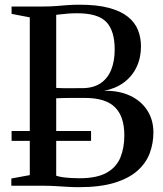

<svg xmlns="http://www.w3.org/2000/svg" viewBox="-20 -770 676 796"><path d="M103.5 -44V-698L28 -712.5V-743H158.5Q189 -743 213.2 -745Q237.5 -747 260.5 -748.8Q283.5 -750.5 309.5 -750.5Q383 -750.5 432 -737.2Q481 -724 510.2 -700.5Q539.5 -677 552 -645.5Q564.5 -614 564.5 -577.5Q564.5 -530.5 546.2 -492Q528 -453.5 493.5 -428Q459 -402.5 411 -393.5Q472.5 -395 518.8 -373.5Q565 -352 590.5 -312.5Q616 -273 616 -221Q616 -176 600.8 -135Q585.5 -94 550.2 -62.5Q515 -31 455.5 -12.5Q396 6 307 6Q283.5 6 259.2 4.5Q235 3 209.5 1.5Q184 0 156.5 0H27V-30ZM213 -405.5Q223.5 -405 238 -404.5Q252.5 -404 267.8 -404.2Q283 -404.5 296.8 -404.5Q310.5 -404.5 320 -404.5Q366 -404.5 396 -424.2Q426 -444 440.8 -480.2Q455.5 -516.5 455.5 -565Q455.5 -642.5 420.8 -678.8Q386 -715 300.5 -715Q280.5 -715 264 -713.8Q247.5 -712.5 235 -711Q222.5 -709.5 213 -708.5ZM213 -41.5Q224.5 -37.5 240.8 -35.2Q257 -33 275 -32Q293 -31 309.5 -31Q381.5 -31 422 -53.8Q462.5 -76.5 479 -116.8Q495.5 -157 495.5 -208.5Q495.5 -287.5 456.2 -325.8Q417 -364 332.5 -364Q319.5 -364 303.2 -364Q287 -364 270 -364Q253 -364 238 -363.5Q223 -363 213 -362.5ZM357.5 -227V-186H28V-227Z"/></svg>

Font: Merriweather 96pt
Style: Regular
Weight: 400
Version: Version 2.100